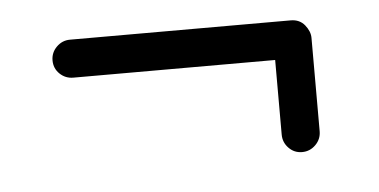

<svg xmlns="http://www.w3.org/2000/svg" viewBox="-29 -392 539 273"><g transform="rotate(-5 240.5 -256.0)"><path d="M50.8 -322.8Q50.8 -334 58.8 -342Q66.9 -350.1 78.1 -350.1H393.1Q405.8 -350.1 413.1 -341.1Q420.4 -332 420.4 -322.8V-189.5Q420.4 -178.2 412.4 -170.2Q404.3 -162.1 393.1 -162.1Q381.8 -162.1 374 -170.2Q366.2 -178.2 366.2 -189.5V-295.9H78.1Q66.9 -295.9 58.8 -303.7Q50.8 -311.5 50.8 -322.8Z"/></g></svg>

Font: Mikhak Light
Style: Regular
Weight: 300
Designer: Amin Abedi
Version: Version 3.3